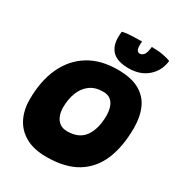

<svg xmlns="http://www.w3.org/2000/svg" viewBox="-210 -1022 1096 1182"><g transform="rotate(30 338.5 -430.5)"><path d="M297 25.5Q207 25.5 148.2 -7.8Q89.5 -41 60.8 -98.5Q32 -156 32 -229.5Q32 -362.5 76.8 -459Q121.5 -555.5 206.2 -607.8Q291 -660 411 -660Q508.5 -660 566.5 -627Q624.5 -594 650.2 -535Q676 -476 676 -398.5Q676 -266 636.2 -171Q596.5 -76 512.8 -25.2Q429 25.5 297 25.5ZM329.5 -175Q414.5 -175 453 -231Q491.5 -287 491.5 -379Q491.5 -408 483.8 -435.2Q476 -462.5 456.2 -480Q436.5 -497.5 399.5 -497.5Q344.5 -497.5 307.8 -470.2Q271 -443 252.8 -396Q234.5 -349 234.5 -289Q234.5 -262 243.5 -235.8Q252.5 -209.5 273.5 -192.2Q294.5 -175 329.5 -175ZM657.5 -863.5Q649 -791 596.8 -745.5Q544.5 -700 463.5 -700Q383.5 -700 347.8 -734.8Q312 -769.5 312 -834Q312 -843.5 312.8 -853.5Q313.5 -863.5 314.5 -874Q330 -879 356 -881Q382 -883 409 -883.8Q436 -884.5 453.5 -884.5Q451.5 -871 451.5 -858.5Q451.5 -831.5 459 -822Q466.5 -812.5 477 -812.5Q491.5 -812.5 503.8 -825.5Q516 -838.5 522 -885.5Q568 -885.5 604 -878.8Q640 -872 657.5 -863.5Z"/></g></svg>

Font: Grandstander Black
Style: Italic
Weight: 900
Italic angle: -15°
Designer: Tyler Finck
Foundry: Etcetera Type Co
Version: Version 1.200; ttfautohint (v1.8.3)